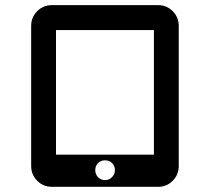

<svg xmlns="http://www.w3.org/2000/svg" viewBox="-20 -720 809 740"><path d="M589.8 -700.2Q622.6 -700.2 645.8 -676.8Q668.9 -653.3 668.9 -620.1V-80.1Q668.9 -46.9 645.8 -23.4Q622.6 0 589.8 0H179.2Q146.5 0 123.3 -23.4Q100.1 -46.9 100.1 -80.1V-620.1Q100.1 -653.3 123.3 -676.8Q146.5 -700.2 179.2 -700.2ZM573.2 -124V-604H195.8V-124ZM422.9 -64Q422.9 -80.6 412.1 -91.3Q401.4 -102.1 384.8 -102.1Q368.2 -102.1 357.7 -91.3Q347.2 -80.6 347.2 -64Q347.2 -48.3 357.9 -37.1Q368.7 -25.9 384.8 -25.9Q400.9 -25.9 411.9 -37.4Q422.9 -48.8 422.9 -64Z"/></svg>

Font: Modern Pictograms
Style: Normal
Weight: 400
Designer: John Caserta
Foundry: John Caserta
Version: 1.000